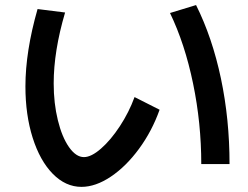

<svg xmlns="http://www.w3.org/2000/svg" viewBox="-20 -726 978 756"><path d="M80.1 -385.7Q80.1 -523.4 127.9 -690.4L236.3 -676.8Q191.4 -524.4 191.4 -397.5Q191.4 -319.3 207.8 -252.7Q224.1 -186 251.7 -146.7Q279.3 -107.4 310.5 -107.4Q339.4 -107.4 377.7 -140.9Q416 -174.3 451.9 -229Q487.8 -283.7 509.8 -343.8L608.4 -293.9Q578.6 -210 527.6 -140.4Q476.6 -70.8 416.5 -30.5Q356.4 9.8 300.8 9.8Q238.3 9.8 187.7 -41.7Q137.2 -93.3 108.6 -183.6Q80.1 -273.9 80.1 -385.7ZM649.4 -674.8 752 -706.1Q815.9 -578.1 849.9 -417.2Q883.8 -256.3 883.8 -80.1H772.5Q772.5 -241.2 740.2 -397.2Q708 -553.2 649.4 -674.8Z"/></svg>

Font: Pretendard JP SemiBold
Style: Regular
Weight: 600
Designer: Base glyphs from Inter by Rasmus Andersson; Hangeul glyphs from Noto Sans CJK(Source Han Sans) by Jang Soo-young and Kan
Foundry: Kil Hyung-jin
Version: Version 1.309